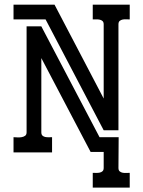

<svg xmlns="http://www.w3.org/2000/svg" viewBox="-20 -664 626 839"><path d="M160.6 -410.2V-85.9Q160.6 -76.2 165.5 -71.5Q170.4 -66.9 177.7 -65.4Q185.1 -64 193.1 -64.2Q201.2 -64.5 207.5 -64.5V2H39.1V-64.5Q45.4 -64.5 55.2 -63.7Q64.9 -63 74 -64.5Q83 -65.9 89.6 -70.6Q96.2 -75.2 96.2 -85.9V-548.8H160.6L415 -64.5H498.5L497.6 69.8Q497.6 80.1 502.9 84.7Q508.3 89.4 515.9 90.8Q523.4 92.3 532 91.8Q540.5 91.3 546.9 91.3V155.8H385.3V91.3Q391.6 91.3 399.9 91.6Q408.2 91.8 415.5 90.3Q422.9 88.9 428 84.2Q433.1 79.6 433.1 69.8V0H376ZM433.1 -94.7 179.2 -579.1H39.1V-643.6H218.3L433.1 -233.4V-557.6Q433.1 -567.4 428 -572Q422.9 -576.7 415.5 -578.1Q408.2 -579.6 399.9 -579.3Q391.6 -579.1 385.3 -579.1V-643.6H546.9V-579.1Q540.5 -579.1 532 -579.6Q523.4 -580.1 515.9 -578.6Q508.3 -577.1 502.9 -572.5Q497.6 -567.9 497.6 -557.6V-94.7Z"/></svg>

Font: Isar CAT
Style: Regular
Weight: 400
Designer: Digitized by Peter Wiegel
Foundry: CAT-Fonts, Peter Wiegel
Version: Version 1.000; ttfautohint (v1.3)